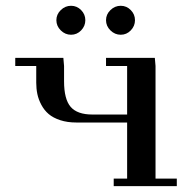

<svg xmlns="http://www.w3.org/2000/svg" viewBox="-20 -637 645 657"><path d="M32.2 -411.1V-439H196.8L199.2 -411.1V-358.9Q199.2 -297.4 221.9 -271.2Q244.6 -245.1 295.9 -245.1H415V-411.1H342.8V-439H509.8L512.2 -411.1V-25.9H585V0H369.1V-25.9H415V-217.8H241.2Q210.4 -217.8 186 -225.8Q161.6 -233.9 146.5 -246.8Q131.3 -259.8 121.6 -278.1Q111.8 -296.4 107.9 -314.9Q104 -333.5 104 -354V-411.1ZM188 -533Q172.9 -547.9 172.9 -567.9Q172.9 -587.9 188 -602.5Q203.1 -617.2 223.1 -617.2Q243.2 -617.2 257.6 -602.5Q272 -587.9 272 -567.9Q272 -547.9 257.6 -533Q243.2 -518.1 223.1 -518.1Q203.1 -518.1 188 -533ZM357.9 -533Q342.8 -547.9 342.8 -567.9Q342.8 -587.9 357.9 -602.5Q373 -617.2 393.1 -617.2Q413.1 -617.2 427.5 -602.5Q441.9 -587.9 441.9 -567.9Q441.9 -547.9 427.5 -533Q413.1 -518.1 393.1 -518.1Q373 -518.1 357.9 -533Z"/></svg>

Font: Dehuti Alt
Style: Bold
Weight: 700
Version: Version 1.2